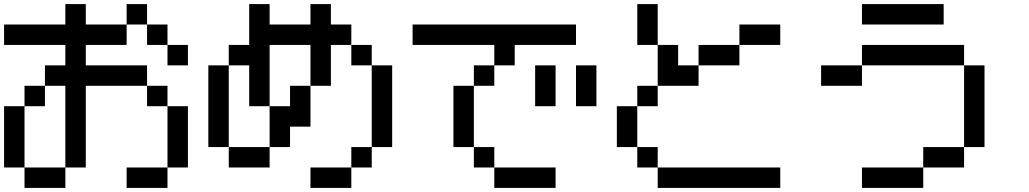

<svg xmlns="http://www.w3.org/2000/svg" viewBox="-20 -920 5040 940"><path d="M0 -100V-400H100V-100ZM0 -700V-800H300V-900H400V-800H600V-700H400V-600H700V-500H400V-100H300V-500H200V-600H300V-700ZM900 -100H800V-400H900ZM900 -700V-600H800V-700ZM200 -500V-400H100V-500ZM600 0V-100H800V0ZM600 -800V-900H700V-800ZM800 -500V-400H700V-500ZM800 -700H700V-800H800ZM100 -100H300V0H100Z M1000 -200V-600H1100V-200ZM1900 -200H1800V-600H1900ZM1200 -400V-600H1100V-700H1200V-900H1300V-800H1500V-900H1600V-800H1700V-700H1600V-500H1500V-700H1300V-400ZM1400 -200H1300V-400H1400V-500H1500V-300H1400ZM1800 -200V-100H1700V-200ZM1800 -700V-600H1700V-700ZM1100 -200H1300V-100H1100ZM1500 0V-100H1700V0Z M2000 -700V-800H2800V-700H2500V-600H2400V-700ZM2900 -400H2800V-600H2900ZM2200 -200V-500H2300V-200ZM2400 -200V-100H2300V-200ZM2400 -100H2700V0H2400ZM2400 -500H2300V-600H2400ZM2600 -400V-600H2700V-400Z M3000 -200V-400H3100V-200ZM3200 -200V-100H3100V-200ZM3200 -100H3800V0H3200ZM3200 -500V-400H3100V-500ZM3200 -700H3100V-900H3200ZM3400 -500H3200V-700H3300V-600H3400ZM3400 -600V-700H3600V-600ZM3600 -700V-800H3800V-700Z M4800 -200H4700V-600H4800ZM4000 -500V-600H4200V-500ZM4200 0V-100H4500V0ZM4200 -600V-700H4700V-600ZM4200 -800V-900H4600V-800ZM4500 -100V-200H4700V-100Z"/></svg>

Font: GalmuriMono9 Regular
Style: Regular
Weight: 400
Designer: Lee Minseo (quiple)
Version: Version 2.399;hotconv 1.1.1;makeotfexe 2.6.0 DEVELOPMENT